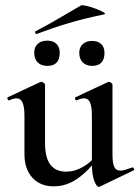

<svg xmlns="http://www.w3.org/2000/svg" viewBox="-20 -713 541 746"><path d="M189 11Q136 11 105.5 -23Q75 -57 75 -114V-263Q75 -298 67.5 -314.5Q60 -331 44 -331Q32 -331 16 -323Q12 -322 9.5 -328Q7 -334 10 -335L136 -394Q139 -395 141 -395Q145 -395 150 -391Q155 -387 155 -384V-157Q155 -101 175.5 -73.5Q196 -46 238 -46Q270 -46 302.5 -64.5Q335 -83 356 -113L362 -101Q324 -49 281 -19Q238 11 189 11ZM417 -384V-113Q417 -79 424 -64.5Q431 -50 448 -50Q456 -50 467 -53.5Q478 -57 493 -62Q497 -64 500 -58.5Q503 -53 499 -51L368 12Q366 13 364 13Q355 13 346 -11Q337 -35 337 -79V-263Q337 -298 330 -314.5Q323 -331 306 -331Q294 -331 278 -323Q274 -322 272 -328Q270 -334 273 -335L399 -394Q401 -395 403 -395Q408 -395 412.5 -391Q417 -387 417 -384ZM123 -581Q119 -580 117 -585.5Q115 -591 119 -592Q169 -618 211 -643Q253 -668 295 -692Q299 -694 316.5 -690Q334 -686 352.5 -679Q371 -672 382 -665.5Q393 -659 384 -657Q306 -641 244.5 -622.5Q183 -604 123 -581ZM164 -457Q140 -457 126.5 -470.5Q113 -484 113 -508Q113 -530 126.5 -542.5Q140 -555 164 -555Q187 -555 199.5 -542.5Q212 -530 212 -508Q212 -457 164 -457ZM338 -457Q315 -457 301.5 -470.5Q288 -484 288 -508Q288 -529 301.5 -541.5Q315 -554 338 -554Q361 -554 373.5 -541.5Q386 -529 386 -508Q386 -457 338 -457Z"/></svg>

Font: Cormorant SemiBold
Style: Regular
Weight: 600
Designer: Christian Thalmann (Catharsis Fonts)
Foundry: Catharsis Fonts
Version: Version 4.000